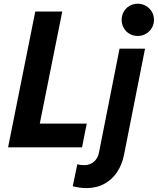

<svg xmlns="http://www.w3.org/2000/svg" viewBox="-20 -781 836 1018"><path d="M167 -719.7H310.1L190.9 -125.5H439.9L415 0H22.9ZM365.7 206.5 390.1 89.4Q396.5 92.3 407.2 93.5Q418 94.7 426.8 94.7Q457 94.7 477.8 76.7Q498.5 58.6 504.4 29.8L613.8 -522.9H749L637.7 39.1Q627.4 91.3 601.1 131.1Q574.7 170.9 533.2 193.6Q491.7 216.3 438 216.3Q405.8 216.3 365.7 206.5ZM625 -675.8Q625 -699.2 636.2 -719Q647.5 -738.8 667 -750Q686.5 -761.2 710.4 -761.2Q733.9 -761.2 753.7 -749.8Q773.4 -738.3 784.9 -718.8Q796.4 -699.2 796.4 -675.8Q796.4 -652.3 784.9 -632.8Q773.4 -613.3 753.7 -601.8Q733.9 -590.3 710.4 -590.3Q686.5 -590.3 667 -601.6Q647.5 -612.8 636.2 -632.6Q625 -652.3 625 -675.8Z"/></svg>

Font: Reddit Sans Fudge
Style: Bold
Weight: 700
Italic angle: -11.25°
Designer: Stephen Hutchings
Version: Version 1.013